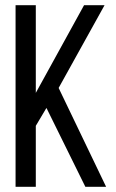

<svg xmlns="http://www.w3.org/2000/svg" viewBox="-20 -720 449 740"><path d="M309 0H389L206 -381L383 -700H304L118 -362V-700H40V0H118V-235L159 -304Z"/></svg>

Font: VL Bebas Neue Regular
Style: Regular
Weight: 400
Designer: Ryoichi Tsunekawa
Foundry: Ryoichi Tsunekawa
Version: Version 001.003